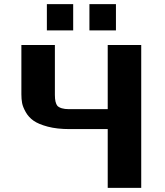

<svg xmlns="http://www.w3.org/2000/svg" viewBox="-20 -914 804 934"><path d="M208 -766V-894H336V-766ZM415 -766V-894H544V-766ZM84 -455V-695H247V-452Q247 -414 259 -400H258Q275 -383 315 -383H504V-695H667V0H504V-286H319Q257 -286 212 -298Q167 -310 143 -327Q119 -344 105 -369Q91 -394 87.5 -413Q84 -432 84 -455Z"/></svg>

Font: Coval
Style: Black
Weight: 1000
Foundry: Context Ltd
Version: Version 001.000